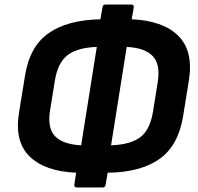

<svg xmlns="http://www.w3.org/2000/svg" viewBox="-20 -751 874 847"><path d="M320 76Q306 76 308 63L316 11Q178 5 110.5 -61Q43 -127 64 -255L90 -415Q110 -545 193.5 -604Q277 -663 423 -666L432 -718Q433 -731 445 -731H559Q572 -731 570 -718L561 -666Q698 -660 765.5 -594Q833 -528 814 -401L788 -240Q767 -109 684 -50Q601 9 455 11L446 63Q445 76 433 76ZM338 -110 407 -544Q322 -541 278.5 -508Q235 -475 222 -395L201 -265Q188 -186 223 -150Q258 -114 338 -110ZM470 -110Q555 -113 598.5 -145.5Q642 -178 655 -259L676 -390Q688 -468 653.5 -504Q619 -540 539 -544Z"/></svg>

Font: Sofia Sans ExtraBold
Style: Italic
Weight: 800
Italic angle: -9°
Designer: Botio Nikoltchev, Ani Petrova
Foundry: lettersoup
Version: Version 4.100; ttfautohint (v1.8.4.7-5d5b)